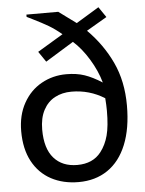

<svg xmlns="http://www.w3.org/2000/svg" viewBox="-55 -809 655 868"><g transform="rotate(-5 273.0 -375.0)"><path d="M267.1 15.1Q196.8 15.1 142.6 -13.9Q88.4 -43 58.1 -99.4Q27.8 -155.8 27.8 -236.3Q27.8 -309.1 58.1 -363.5Q88.4 -418 139.9 -446.8Q191.4 -475.6 252.9 -475.6Q299.8 -475.6 335.7 -463.4Q371.6 -451.2 414.6 -423.8Q399.4 -478 366.9 -531.2Q334.5 -584.5 295.9 -618.7L168 -540L135.7 -587.4L252 -657.2Q221.7 -682.6 194.1 -699Q166.5 -715.3 123 -736.8L97.2 -749.5V-759.8H241.7L280.8 -731Q295.9 -719.2 320.8 -701.7L424.3 -764.6L456.5 -717.3L363.8 -663.1Q433.6 -593.3 473.9 -507.1Q514.2 -420.9 514.2 -311Q514.2 -207 484.4 -133.8Q454.6 -60.5 398.9 -22.7Q343.3 15.1 267.1 15.1ZM421.9 -294.9Q421.9 -319.3 419.4 -352.1Q351.1 -395 269.5 -395Q227.1 -395 194.1 -377.4Q161.1 -359.9 142.1 -324Q123 -288.1 123 -235.4Q123 -149.4 161.4 -106Q199.7 -62.5 267.6 -62.5Q338.4 -62.5 375.5 -110.4Q399.4 -141.1 410.6 -183.1Q421.9 -225.1 421.9 -294.9Z"/></g></svg>

Font: SG Kara Bold
Style: Regular
Weight: 400
Designer: Damoon Khanjanzadeh
Version: Version 1.000